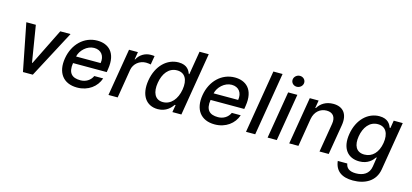

<svg xmlns="http://www.w3.org/2000/svg" viewBox="-75 -1339 4589 2138"><g transform="rotate(15 2219.5 -270.5)"><path d="M583.5 -545.5H465.2L257.5 -125.7H251.8L183.6 -545.5H73.9L181.1 0H294.7Z M806.5 11C934.3 11 1029.5 -62.5 1062.5 -162.6H959.9C935.7 -108.7 883.2 -76.7 822.1 -76.7C726.2 -76.7 675.4 -121.1 693.9 -240.8H1082.4L1088.4 -278.4C1120.4 -475.9 1016.7 -552.6 892.4 -552.6C740.8 -552.6 621.1 -436.8 593.4 -269.2C565 -99.8 645.6 11 806.5 11ZM707.7 -320.3C722.7 -392 796.2 -464.8 878.9 -464.8C961.3 -464.8 1005 -403.8 990.8 -320.3Z M1166.9 0H1273.1L1327.8 -333.1C1340.6 -404.5 1403.8 -456 1478.7 -456C1501.1 -456 1525.6 -452.1 1533.7 -449.6L1550.8 -551.1C1539.8 -553.3 1519.5 -553.6 1506 -553.6C1442.1 -553.6 1380.7 -517.4 1351.6 -458.8H1345.9L1360.4 -545.5H1257.8Z M1736.2 10.7C1835.2 10.7 1884.2 -50.1 1909.4 -84.9H1918.3L1903.8 0H2007.5L2128.2 -727.3H2022L1976.9 -457H1970.9C1957.7 -490.8 1931.5 -552.6 1829.9 -552.6C1698.2 -552.6 1583.8 -448.5 1554.3 -271.7C1525.2 -95.2 1603.3 10.7 1736.2 10.7ZM1662.3 -272.7C1679.7 -381 1739.3 -462.4 1835.2 -462.4C1927.9 -462.4 1967.7 -386.7 1948.9 -272.7C1929.7 -158 1863.6 -79.9 1772 -79.9C1677.2 -79.9 1643.8 -163.4 1662.3 -272.7Z M2392 11C2519.9 11 2615.1 -62.5 2648.1 -162.6H2545.5C2521.3 -108.7 2468.8 -76.7 2407.7 -76.7C2311.8 -76.7 2261 -121.1 2279.5 -240.8H2668L2674 -278.4C2706 -475.9 2602.3 -552.6 2478 -552.6C2326.3 -552.6 2206.7 -436.8 2179 -269.2C2150.6 -99.8 2231.2 11 2392 11ZM2293.3 -320.3C2308.2 -392 2381.7 -464.8 2464.5 -464.8C2546.9 -464.8 2590.6 -403.8 2576.3 -320.3Z M2979.4 -727.3H2873.2L2752.5 0H2858.7Z M3001.4 0H3107.6L3198.5 -545.5H3092.3ZM3103.3 -693.9C3101.6 -659.1 3130.7 -630.7 3167.3 -630.7C3204.2 -630.7 3235.8 -659.1 3237.2 -693.9C3239 -729 3209.9 -757.5 3173.3 -757.5C3136.4 -757.5 3104.8 -729 3103.3 -693.9Z M3410.2 -323.9C3425.8 -410.9 3486.5 -460.6 3560.7 -460.6C3633.2 -460.6 3668.7 -413 3655.5 -334.2L3599.8 0H3706L3764.2 -346.9C3786.6 -482.2 3723 -552.6 3612.6 -552.6C3530.5 -552.6 3469.8 -514.9 3435.4 -456.7H3428.6L3443.5 -545.5H3341.6L3250.7 0H3356.9Z M4041.2 215.9C4181.1 215.9 4298.3 152.7 4321 12.1L4413.4 -545.5H4309.3L4294.7 -457H4286.9C4273.8 -490.8 4246.4 -552.6 4144.9 -552.6C4013.1 -552.6 3899.1 -448.5 3870.4 -275.6C3841.3 -100.9 3924.7 -8.2 4054.3 -8.2C4154.5 -8.2 4202.4 -64.6 4226.6 -99.4H4233.3L4216.6 7.8C4203.5 94.5 4135.7 130.3 4053.3 130.3C3971.9 130.3 3941.1 95.9 3933.2 49L3823.5 48.7C3837 161.6 3911.9 215.9 4041.2 215.9ZM3977.6 -276.3C3995 -381 4053.6 -462.4 4150.2 -462.4C4242.9 -462.4 4282.3 -386.7 4264.2 -276.3C4245.7 -163.7 4181.5 -96.2 4089.8 -96.2C3994 -96.2 3960.2 -170.8 3977.6 -276.3Z"/></g></svg>

Font: Margiela Sans Medium
Style: Italic
Weight: 500
Italic angle: -9.39999°
Designer: Stefan Endress, Andreas Faust
Version: Version 1.100;FEAKit 1.0